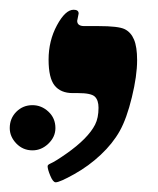

<svg xmlns="http://www.w3.org/2000/svg" viewBox="-44 -607 326 396"><path d="M159.2 -553.2Q200.2 -553.2 213.1 -546.9Q226.1 -540.5 232.4 -525.4Q238.8 -510.3 238.8 -482.9Q238.8 -450.7 228 -406.5Q217.3 -362.3 202.9 -336.7Q188.5 -311 163.8 -287.8Q139.2 -264.6 109.1 -247.8Q79.1 -231 70.8 -231Q65.4 -231 59.8 -244.4Q54.2 -257.8 54.2 -264.2Q54.2 -267.1 59.6 -269.5Q69.8 -273.9 92.5 -289.8Q115.2 -305.7 130.1 -320.8Q145 -335.9 152.1 -349.9Q159.2 -363.8 159.2 -384.8Q159.2 -400.4 151.6 -407.7Q144 -415 117.2 -415H106Q81.1 -415 68.6 -430.7Q56.2 -446.3 56.2 -483.9Q56.2 -522.9 73.5 -554.9Q90.8 -586.9 107.9 -586.9Q118.2 -586.9 118.2 -579.1L115.2 -564Q115.2 -553.2 129.9 -553.2ZM-23.9 -342.8Q-23.9 -362.8 -10.3 -376.5Q3.4 -390.1 22.9 -390.1Q41.5 -390.1 55.9 -376.7Q70.3 -363.3 70.3 -342.8Q70.3 -324.7 55.9 -310.8Q41.5 -296.9 22.9 -296.9Q3.4 -296.9 -10.3 -311Q-23.9 -325.2 -23.9 -342.8Z"/></svg>

Font: Tinos
Style: Bold Italic
Weight: 700
Italic angle: -16.333°
Designer: Steve Matteson
Foundry: Monotype Imaging Inc.
Version: Version 1.23